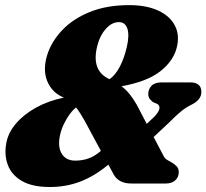

<svg xmlns="http://www.w3.org/2000/svg" viewBox="-20 -734 826 768"><path d="M435 -35.5 413.5 -75.5Q359.5 -30.5 302.5 -8.2Q245.5 14 179.5 14Q109 14 67.8 -10Q26.5 -34 11.5 -73.8Q-3.5 -113.5 5 -160.5Q12 -202 43.2 -239Q74.5 -276 124 -303.5Q173.5 -331 235.5 -343.5Q231.5 -345.5 228 -347Q186.5 -366.5 168.8 -410Q151 -453.5 168 -511.5Q184.5 -566 227.5 -612Q270.5 -658 338.5 -685.8Q406.5 -713.5 497 -713.5Q566 -713.5 613.2 -691.5Q660.5 -669.5 680.2 -630.5Q700 -591.5 686 -540Q671.5 -487.5 619 -447.2Q566.5 -407 466 -389Q484 -375.5 498 -358.2Q512 -341 527 -315L567 -238.5L598.5 -268.5Q617.5 -289 618 -301.8Q618.5 -314.5 606.5 -319.5L597.5 -323Q589 -326.5 581 -335.8Q573 -345 573 -358Q573 -377 586 -390.8Q599 -404.5 626.5 -404.5H740Q785.5 -404.5 785.5 -366Q785.5 -333.5 742.5 -313.5Q721.5 -303 701.8 -286.5Q682 -270 655.5 -243L594.5 -186L635 -109Q640 -99.5 649.8 -93.8Q659.5 -88 669.5 -82.5Q678 -77 686.5 -68.8Q695 -60.5 695 -45.5Q695 -25 680.8 -12.5Q666.5 0 644 0H505Q455.5 0 435 -35.5ZM455.5 -645.5Q428 -645.5 404.5 -620Q381 -594.5 370.5 -555.5Q342 -452 417.5 -417.5L418 -417Q442 -434 459.5 -467.8Q477 -501.5 487.5 -547Q498 -593.5 489.5 -619.5Q481 -645.5 455.5 -645.5ZM223.5 -207Q208.5 -153.5 225 -122.5Q241.5 -91.5 281 -91.5Q309 -91.5 334 -100.2Q359 -109 383.5 -130.5L320 -248.5Q311 -264.5 302.2 -278.5Q293.5 -292.5 284.5 -304Q267 -291.5 249.2 -262.8Q231.5 -234 223.5 -207Z"/></svg>

Font: Fraunces 9pt Soft Black
Style: Italic
Weight: 900
Italic angle: -16°
Version: Version 1.000;[b76b70a41]